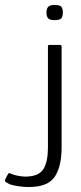

<svg xmlns="http://www.w3.org/2000/svg" viewBox="-116 -653 327 773"><path d="M-95 69 -84 48Q-81 44 -79 43.5Q-77 43 -73 46Q-43 58 -12 58Q41 57 59 27.5Q77 -2 77 -59V-466Q77 -472 82 -472H126Q132 -472 132 -466V-59Q132 17 104.5 58.5Q77 100 -1 100Q-20 100 -40.5 97Q-61 94 -77 89Q-83 86 -91 81Q-99 76 -95 69ZM137 -603Q137 -587 131 -579.5Q125 -572 104 -572Q84 -572 77.5 -579.5Q71 -587 71 -603Q71 -617 77.5 -625Q84 -633 104 -633Q126 -633 131.5 -625Q137 -617 137 -603Z"/></svg>

Font: Glory Light
Style: Regular
Weight: 300
Version: Version 1.011